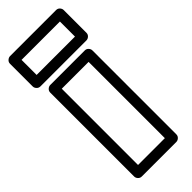

<svg xmlns="http://www.w3.org/2000/svg" viewBox="-282 -829 885 885"><g transform="rotate(-45 161.0 -386.0)"><path d="M-14.2 -624V-772Q-14.2 -782.7 -6.1 -789.8Q2 -796.9 11.2 -796.9H311Q321.8 -796.9 328.9 -789.1Q335.9 -781.2 335.9 -772V-624Q335.9 -613.3 328.1 -606.2Q320.3 -599.1 311 -599.1H11.2Q0.5 -599.1 -6.8 -606.9Q-14.2 -614.7 -14.2 -624ZM22.9 0V-546.9Q22.9 -557.6 30.8 -564.7Q38.6 -571.8 47.9 -571.8H272.9Q283.7 -571.8 290.8 -564Q297.9 -556.2 297.9 -546.9V0Q297.9 10.7 290 17.8Q282.2 24.9 272.9 24.9H47.9Q37.1 24.9 30 17.1Q22.9 9.3 22.9 0ZM36.1 -648.9H286.1V-747.1H36.1ZM73.2 -24.9H248V-522H73.2Z"/></g></svg>

Font: Trueno Black Outline
Style: Regular
Weight: 900
Width: 6
Designer: Julieta Ulanovsky
Foundry: Julieta Ulanovsky
Version: Version 3.001b | FøM Fix